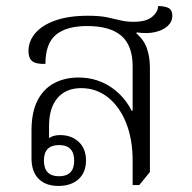

<svg xmlns="http://www.w3.org/2000/svg" viewBox="-20 -607 635 634"><path d="M173 7Q131 7 107.5 -16.5Q84 -40 84 -85V-175Q84 -237 104 -275.5Q124 -314 159 -332.5Q194 -351 239 -351Q272 -351 299.5 -342Q327 -333 349 -317.5Q371 -302 387.5 -282.5Q404 -263 415 -241L418 -242V-388Q418 -457 380.5 -489Q343 -521 268 -521Q199 -521 164.5 -492Q130 -463 130 -396Q99 -395 86.5 -405Q74 -415 74 -438Q74 -471 96.5 -497.5Q119 -524 163 -539.5Q207 -555 270 -555Q309 -555 333 -550Q357 -545 377 -540Q397 -535 421 -535Q463 -535 482.5 -551.5Q502 -568 502 -587Q524 -587 536.5 -580.5Q549 -574 549 -555Q549 -535 533.5 -521Q518 -507 492 -501Q466 -495 432 -500L430 -497Q455 -476 465 -447.5Q475 -419 475 -384V-39L440 4H418V-76Q418 -147 396.5 -201Q375 -255 336.5 -285.5Q298 -316 248 -316Q198 -316 170 -283.5Q142 -251 142 -191V-151Q147 -155 156.5 -158Q166 -161 178 -161Q216 -161 240 -138.5Q264 -116 264 -77Q264 -38 239.5 -15.5Q215 7 173 7ZM175 -25Q200 -25 212.5 -38Q225 -51 225 -76Q225 -128 175 -128Q125 -128 125 -77Q125 -25 175 -25Z"/></svg>

Font: Noto Serif Thai Light
Style: Regular
Weight: 300
Version: Version 2.001